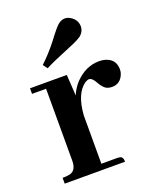

<svg xmlns="http://www.w3.org/2000/svg" viewBox="-123 -715 649 791"><g transform="rotate(-20 201.5 -320.0)"><path d="M264.6 -25.4H193.4V-237.3Q200.2 -331.1 246.1 -363.3Q256.8 -370.1 264.6 -370.1Q277.3 -370.1 290 -347.7Q306.6 -316.4 325.2 -310.5Q334 -307.6 343.8 -307.6Q378.9 -307.6 393.6 -341.8Q398.4 -352.5 398.4 -364.3Q398.4 -411.1 352.5 -422.9Q340.8 -425.8 329.1 -425.8Q269.5 -425.8 222.7 -377Q202.1 -354.5 190.4 -326.2L184.6 -418H23.4V-393.6H85V-78.1Q85 -36.1 55.7 -28.3Q43 -25.4 23.4 -25.4V0H288.1Q288.1 -22.5 273.4 -24.4Q269.5 -25.4 264.6 -25.4ZM289.1 -548.8Q306.6 -563.5 307.6 -585Q307.6 -616.2 279.3 -632.8Q267.6 -639.6 255.9 -639.6Q241.2 -639.6 226.6 -627.9Q214.8 -619.1 176.8 -568.4Q141.6 -523.4 105.5 -490.2L120.1 -470.7Q146.5 -485.4 239.3 -523.4Q275.4 -538.1 289.1 -548.8Z"/></g></svg>

Font: Abhaya Libre
Style: Bold
Weight: 700
Designer: Pushpananda Ekanayake, Sol Matas, Pathum Egodawatta
Foundry: Mooniak
Version: Version 1.050 ; ttfautohint (v1.6)